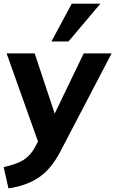

<svg xmlns="http://www.w3.org/2000/svg" viewBox="-25 -798 628 1046"><path d="M583 -507 304 27Q253 125 184.5 170Q116 215 21 228L-5 112Q66 97 103 73.5Q140 50 164 7L182 -27L11 -507H164L273 -179L431 -507ZM348 -572H255L366 -778H522Z"/></svg>

Font: Muli ExtraBold
Style: Italic
Weight: 800
Italic angle: -4.541°
Designer: Vernon Adams
Foundry: Vernon Adams
Version: Version 2.000